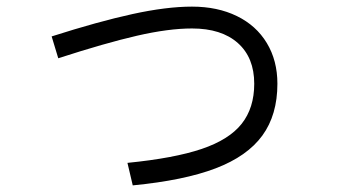

<svg xmlns="http://www.w3.org/2000/svg" viewBox="-20 -515 1040 580"><path d="M365 -23Q506 -37 589 -65Q672 -93 710 -141Q748 -189 748 -262Q748 -341 698.5 -385Q649 -429 560 -429Q489 -429 393.5 -407Q298 -385 156 -339L136 -405Q277 -450 380 -472.5Q483 -495 560 -495Q637 -495 695.5 -466.5Q754 -438 786 -385Q818 -332 818 -262Q818 -168 772.5 -105.5Q727 -43 631.5 -6.5Q536 30 381 45Z"/></svg>

Font: IBM Plex Sans JP
Style: Regular
Weight: 400
Designer: Mike Abbink; Paul van der Laan; Pieter van Rosmalen; Wujin Sim; Yejin Wi; Jinhee Kim; Boomi Park; Yona Kim; Kichan Ma
Foundry: Sandoll Inc.
Version: Version 1.001